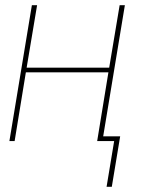

<svg xmlns="http://www.w3.org/2000/svg" viewBox="-20 -540 540 735"><path d="M388 175 417 0H352L395 -263H79L36 0H16L102 -520H122L82 -281H398L438 -520H458L375 -18H440L408 175Z"/></svg>

Font: Iosevka Curly Thin
Style: Italic
Weight: 100
Italic angle: -9°
Monospace: yes
Designer: Belleve Invis
Foundry: Belleve Invis
Version: Version 22.1.2; ttfautohint (v1.8.4)